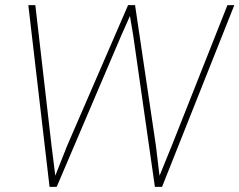

<svg xmlns="http://www.w3.org/2000/svg" viewBox="-20 -731 936 751"><path d="M869.6 -710.9H896.5L613.8 0H585.9L501 -592.8L488.3 -668.5L454.6 -592.8L201.7 0H173.8L90.8 -710.9H118.2L181.6 -161.1L196.3 -43.9L242.7 -161.1L481 -710.9H508.3L589.8 -161.1L604 -43.5L651.9 -161.1Z"/></svg>

Font: Robert Sans Thin
Style: Italic
Weight: 100
Italic angle: -8°
Designer: Christian Robertson (extended by Adam Twardoch)
Foundry: Google
Version: Version 12.135;April 2, 2019;FontCreator 11.5.0.2425 64-bit;